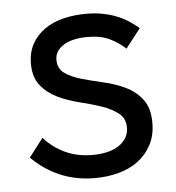

<svg xmlns="http://www.w3.org/2000/svg" viewBox="-41 -489 491 537"><g transform="rotate(-5 204.5 -220.0)"><path d="M205 10Q240 10 271.5 1.5Q303 -7 326.5 -24.5Q350 -42 364 -68.5Q378 -95 378 -130Q378 -172 359.5 -196Q341 -220 313 -233.5Q285 -247 252 -254.5Q219 -262 191 -270Q163 -278 144.5 -291Q126 -304 126 -329Q126 -354 150.5 -369.5Q175 -385 219 -385Q255 -385 280 -373Q305 -361 324 -343L366 -397Q354 -407 340 -416.5Q326 -426 308 -433.5Q290 -441 268 -445.5Q246 -450 220 -450Q186 -450 155.5 -442.5Q125 -435 102.5 -419Q80 -403 67 -379.5Q54 -356 54 -324Q54 -286 72.5 -263Q91 -240 119 -226.5Q147 -213 180 -205Q213 -197 241 -187.5Q269 -178 287.5 -163.5Q306 -149 306 -123Q306 -107 298.5 -94.5Q291 -82 277.5 -73Q264 -64 245 -59.5Q226 -55 204 -55Q162 -55 128 -70.5Q94 -86 68 -115L28 -63Q45 -46 64.5 -32.5Q84 -19 106 -9.5Q128 0 152.5 5Q177 10 205 10Z"/></g></svg>

Font: Tilda Sans VF
Style: Regular
Weight: 400
Designer: ParaType Ltd
Foundry: ParaType Ltd
Version: Version 1.010